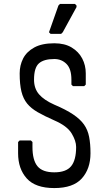

<svg xmlns="http://www.w3.org/2000/svg" viewBox="-20 -940 552 976"><path d="M256 16Q160 16 116 -33Q72 -82 72 -161V-218L80 -226H137L145 -218V-193Q145 -126 170.5 -95Q196 -64 256 -64Q316 -64 341.5 -95Q367 -126 367 -193Q367 -224 344 -262Q321 -300 256 -328Q206 -350 172 -369.5Q138 -389 118 -413.5Q98 -438 89 -474.5Q80 -511 80 -567Q80 -608 97.5 -642.5Q115 -677 154 -698.5Q193 -720 256 -720Q309 -720 344.5 -698.5Q380 -677 398 -642.5Q416 -608 416 -567V-510L408 -502H351L343 -510V-535Q343 -590 318 -615Q293 -640 256 -640Q203 -640 178 -618Q153 -596 153 -535Q153 -490 178.5 -460.5Q204 -431 256 -408Q315 -383 351.5 -358.5Q388 -334 407 -307Q426 -280 433 -244.5Q440 -209 440 -161Q440 -82 396 -33Q352 16 256 16ZM237 -768 229 -776 277 -912 285 -920H361L369 -912V-904L299 -776L291 -768Z"/></svg>

Font: Hasubi Mono
Style: Regular
Weight: 400
Designer: Eli Heuer
Foundry: Eli Heuer
Version: Version 1.000